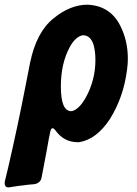

<svg xmlns="http://www.w3.org/2000/svg" viewBox="-104 -603 585 817"><path d="M-83 167 -69 109Q-47 13 -30 -67Q-13 -147 0 -214L24 -336Q51 -467 124 -525Q195 -583 268 -583Q364 -579 407 -495Q440 -431 440 -353Q440 -332 437 -309Q429 -246 410.5 -194Q392 -142 364 -97Q307 -10 233 2H226Q168 2 132 -48Q116 -69 110 -43L104 -14Q101 3 93.5 44.5Q86 86 73 152Q71 165 61.5 172.5Q52 180 39 181Q27 182 15.5 183Q4 184 -7 186L-25 188L-64 194Q-76 196 -81 188.5Q-86 181 -83 167ZM202 -130Q233 -138 261 -188Q302 -262 302 -348Q302 -384 294 -413Q281 -452 251 -453H248Q217 -447 193 -403Q155 -333 155 -235Q155 -131 198 -130H202Z"/></svg>

Font: Bangerz
Style: Bold
Weight: 700
Designer: vernon adams
Foundry: Vernon Adams
Version: Version 2.10;February 7, 2025;FontCreator 13.0.0.2683 64-bit